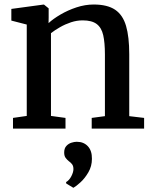

<svg xmlns="http://www.w3.org/2000/svg" viewBox="-20 -584 696 872"><path d="M101.5 -57.5V-472.5L31.5 -490.5V-543.5L175.5 -563H180L201 -546V-504.5L200.5 -479Q221.5 -498.5 254.8 -518Q288 -537.5 327.2 -550.5Q366.5 -563.5 405.5 -563.5Q467.5 -563.5 502.8 -539.8Q538 -516 552.5 -466.2Q567 -416.5 567 -338V-56.5L634.5 -48.5V0H396.5V-48.5L456.5 -56.5V-337Q456.5 -390 448.8 -424.2Q441 -458.5 419 -475Q397 -491.5 355.5 -491.5Q329 -491.5 302.5 -482.8Q276 -474 252.5 -460.5Q229 -447 211.5 -433.5V-57.5L277.5 -48.5V0H39V-48.5ZM397.5 137.5Q397.5 171 381.2 198.8Q365 226.5 345 244.5Q325 262.5 314 268.5H312.5L281 249.5L280 243Q294 235.5 303.8 216.8Q313.5 198 313.5 184Q313.5 169.5 307 161.5Q300.5 153.5 292.5 148Q285 142 278.2 133.2Q271.5 124.5 271.5 108.5Q271.5 89.5 281.5 78.8Q291.5 68 304.8 64Q318 60 327 60H329.5Q360 60 379 80.2Q398 100.5 397.5 137.5Z"/></svg>

Font: Merriweather 28pt Medium
Style: Regular
Weight: 500
Version: Version 2.100